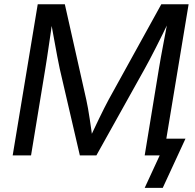

<svg xmlns="http://www.w3.org/2000/svg" viewBox="-20 -748 938 924"><path d="M41 0 161.6 -727.5H292L395.5 -267.1Q399.4 -250.5 403.6 -226.1Q407.7 -201.7 412.1 -173.6Q416.5 -145.5 420.2 -118.4Q423.8 -91.3 426.3 -69.3L405.8 -69.8Q417 -93.3 429.9 -120.8Q442.9 -148.4 456.3 -176.3Q469.7 -204.1 481.7 -227.8Q493.7 -251.5 502.4 -267.6L756.3 -727.5H887.7L767.1 0H676.3L744.6 -416.5Q748.5 -440.9 753.9 -470.7Q759.3 -500.5 765.4 -532.5Q771.5 -564.5 777.3 -595.5Q783.2 -626.5 788.1 -653.8L796.4 -653.3Q780.3 -619.1 762.9 -584.2Q745.6 -549.3 729.5 -517.6Q713.4 -485.8 699.5 -459.7Q685.5 -433.6 675.8 -416L443.8 0H364.3L267.6 -416.5Q262.7 -439 255.6 -476.3Q248.5 -513.7 240.2 -560.1Q231.9 -606.4 223.1 -653.8L232.9 -653.3Q229 -624 224.4 -592.3Q219.7 -560.5 215.1 -529.1Q210.4 -497.6 206.1 -468.5Q201.7 -439.5 197.8 -416L129.4 0ZM676.3 156.2 748.5 0H716.8L730 -80.6H872.6L763.2 156.2Z"/></svg>

Font: Inter 16pt
Style: Italic
Weight: 400
Italic angle: -9.3988°
Version: Version 4.001;git-66647c0bb